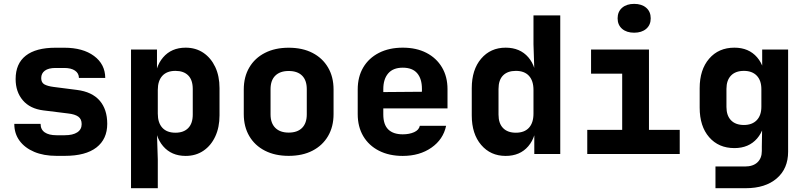

<svg xmlns="http://www.w3.org/2000/svg" viewBox="-20 -811 4240 1011"><path d="M277.2 9.7Q210.2 9.7 160.3 -11.3Q110.5 -32.4 82.9 -70Q55.3 -107.6 55.3 -158.6H193.7Q193.7 -129.1 215.6 -114Q237.5 -98.9 277.2 -98.9H321.2Q363.5 -98.9 386.8 -114.1Q410 -129.3 410 -157.4Q410 -184.1 392.3 -196.8Q374.6 -209.6 338.2 -213.6L208.3 -229.7Q137.9 -238.5 100.1 -283Q62.3 -327.4 62.3 -394.7Q62.3 -476 115.6 -517.8Q168.9 -559.7 272.1 -559.7H318.6Q416.4 -559.7 475 -516.4Q533.6 -473.1 534.2 -400.6H395.6Q395.3 -425.3 374.9 -439.2Q354.5 -453.1 318.6 -453.1H272.1Q235.4 -453.1 216.2 -438.9Q197 -424.7 197 -399.8Q197 -376 213.9 -366.6Q230.8 -357.3 261.9 -353.3L385.2 -337.5Q464.5 -327.5 504.6 -281.4Q544.7 -235.3 544.7 -159.1Q544.7 -78.7 487.9 -34.5Q431 9.7 321.2 9.7Z M669.9 180V-550H806.6V-436.5H839.1L794.7 -369.6Q794.7 -457.3 838.7 -508.6Q882.7 -560 957.5 -560Q1010.8 -560 1050.9 -533Q1090.9 -505.9 1113.4 -458.2Q1135.9 -410.5 1135.9 -346.7V-203.5Q1135.9 -140.5 1113.5 -92.4Q1091.1 -44.2 1051 -17.1Q1010.9 10 957.5 10Q882.8 10 838.8 -41.4Q794.7 -92.9 794.7 -180.4L839.1 -112.6H806.3L810.9 28.5V180ZM903.7 -112.2Q947.1 -112.2 971 -136.6Q995 -161.1 995 -207.7V-342.3Q995 -389.9 971 -413.9Q947.1 -437.8 903.7 -437.8Q858.9 -437.8 834.9 -411.8Q810.9 -385.7 810.9 -337.3V-212.7Q810.9 -164.3 834.9 -138.2Q858.9 -112.2 903.7 -112.2Z M1500 9.7Q1428.1 9.7 1374.9 -17.6Q1321.7 -44.8 1292.7 -94.3Q1263.6 -143.8 1263.6 -210.3V-339.7Q1263.6 -406.3 1292.7 -455.7Q1321.7 -505.2 1374.9 -532.4Q1428.1 -559.7 1500 -559.7Q1572.9 -559.7 1625.6 -532.4Q1678.3 -505.2 1707.3 -455.7Q1736.4 -406.3 1736.4 -339.7V-210.3Q1736.4 -143.8 1707.3 -94.3Q1678.3 -44.8 1625.5 -17.6Q1572.8 9.7 1500 9.7ZM1500 -112.8Q1546.3 -112.8 1570.8 -137.7Q1595.4 -162.6 1595.4 -208.8V-341.2Q1595.4 -388.2 1570.8 -412.7Q1546.3 -437.2 1500 -437.2Q1454.7 -437.2 1429.7 -412.7Q1404.6 -388.2 1404.6 -341.2V-208.8Q1404.6 -162.6 1429.7 -137.7Q1454.7 -112.8 1500 -112.8Z M2100.8 10Q2029.1 10 1975.5 -17.3Q1921.9 -44.7 1892.7 -94.2Q1863.6 -143.7 1863.6 -210V-340Q1863.6 -406.5 1892.7 -455.9Q1921.9 -505.3 1975.5 -532.7Q2029.1 -560 2100.8 -560Q2172.6 -560 2225.4 -532.7Q2278.1 -505.5 2307.3 -456.3Q2336.4 -407.2 2336.4 -341.5V-240.1H1998.3V-208.5Q1998.3 -155.1 2024.4 -129.4Q2050.5 -103.7 2100.8 -103.7Q2135.6 -103.7 2160.8 -115.1Q2186.1 -126.5 2190.6 -148.5H2329Q2314 -76.9 2251.8 -33.5Q2189.5 10 2100.8 10ZM2201.7 -316.4V-343.2Q2201.7 -396.3 2176.7 -425.4Q2151.7 -454.6 2100.8 -454.6Q2050 -454.6 2024.2 -424.6Q1998.3 -394.6 1998.3 -341.5V-326.2L2211.2 -327.9Z M2642.5 10Q2563.1 10 2513.6 -48Q2464.1 -105.9 2464.1 -203.3V-346.5Q2464.1 -444.1 2513.5 -502Q2562.9 -560 2642.5 -560Q2718.2 -560 2761.9 -509.4Q2805.6 -458.8 2805.6 -369.6L2760.9 -436.5H2793.7L2789.1 -578.5V-730H2930.1V0H2793.4V-113.5H2760.9L2805.3 -180.4Q2805.3 -91.9 2761.7 -40.9Q2718.2 10 2642.5 10ZM2696.3 -112.2Q2741.3 -112.2 2765.2 -138.2Q2789.1 -164.3 2789.1 -212.7V-337.3Q2789.1 -385.7 2765.2 -411.8Q2741.3 -437.8 2696.3 -437.8Q2652.9 -437.8 2629 -413.9Q2605 -389.9 2605 -342.3V-207.7Q2605 -161.1 2629 -136.6Q2652.9 -112.2 2696.3 -112.2Z M3072.3 0V-127H3256.2V-423H3092.3V-550H3397.2V-127H3559.2V0ZM3319.2 -638.8Q3279.5 -638.8 3255.8 -659.2Q3232.1 -679.7 3232.1 -714.5Q3232.1 -749.6 3255.8 -770.1Q3279.5 -790.6 3319.2 -790.6Q3359 -790.6 3382.7 -770.1Q3406.4 -749.6 3406.4 -714.5Q3406.4 -679.7 3382.7 -659.2Q3359 -638.8 3319.2 -638.8Z M3747.4 180V65.7H3902.4Q3945.2 65.7 3968.3 43.9Q3991.5 22.1 3991.5 -16.1V-41.5L3993.5 -161.2H3961.1L4010.4 -220.2Q4010.4 -132.2 3966.5 -81.7Q3922.7 -31.2 3847.2 -31.2Q3763.9 -31.2 3714.1 -88.6Q3664.2 -146 3664.2 -244.2V-346.7Q3664.2 -444.1 3714.1 -502Q3763.9 -560 3847.2 -560Q3922.7 -560 3966.5 -509.3Q4010.4 -458.6 4010.4 -370.5L3961.1 -455H3993.4V-550H4129.9V-11.9Q4129.9 77.1 4069.9 128.5Q4009.9 180 3906.5 180ZM3897.2 -152.9Q3940.4 -152.9 3964.8 -178.2Q3989.1 -203.4 3989.1 -249.2V-341.5Q3989.1 -387.4 3964.8 -412.6Q3940.4 -437.8 3897.2 -437.8Q3852.9 -437.8 3829 -412.9Q3805.2 -388 3805.2 -343V-247.7Q3805.2 -202.8 3829 -177.9Q3852.9 -152.9 3897.2 -152.9Z"/></svg>

Font: JetBrains Mono
Style: Regular
Weight: 400
Monospace: yes
Designer: Philipp Nurullin, Konstantin Bulenkov
Foundry: JetBrains
Version: Version 2.305